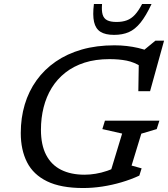

<svg xmlns="http://www.w3.org/2000/svg" viewBox="-20 -936 846 966"><path d="M405.5 -57Q432.5 -57 461.2 -61.8Q490 -66.5 519.2 -76.5Q548.5 -86.5 577 -103L529.5 -50L594.5 -264L495 -286.5L508 -329H782L768.5 -286.5L691 -263.5L642 -103L692.5 -89L681 -52.5Q639 -33 591.5 -19Q544 -5 495.2 2.5Q446.5 10 398.5 10Q286 10 216.8 -23.8Q147.5 -57.5 116 -119.8Q84.5 -182 84.5 -266.5Q84.5 -343 104.5 -410Q124.5 -477 163.8 -531.8Q203 -586.5 260.2 -626Q317.5 -665.5 391.5 -686.8Q465.5 -708 555.5 -708Q588 -708 618 -704.5Q648 -701 674.8 -694.8Q701.5 -688.5 725.5 -679.5L697.5 -678.5L762 -731.5H805.5L735 -477H676L678.5 -632.5L692 -600Q655 -623.5 616.8 -631Q578.5 -638.5 531 -638.5Q460.5 -638.5 405.2 -620.8Q350 -603 308.8 -570.5Q267.5 -538 240.2 -493.8Q213 -449.5 199.5 -396Q186 -342.5 186 -283Q186 -207 212 -156.8Q238 -106.5 287.2 -81.8Q336.5 -57 405.5 -57ZM566.5 -825.5Q596 -825.5 618.2 -833.8Q640.5 -842 659 -862Q677.5 -882 695 -916H742.5Q714.5 -856 687 -822Q659.5 -788 627.8 -774.2Q596 -760.5 554 -760.5Q510 -760.5 485.5 -776Q461 -791.5 453.2 -825.8Q445.5 -860 452.5 -916H493.5Q490.5 -882 496.5 -862.2Q502.5 -842.5 519.5 -834Q536.5 -825.5 566.5 -825.5Z"/></svg>

Font: Newsreader 9pt
Style: Italic
Weight: 400
Italic angle: -17°
Designer: Hugues Gentile
Foundry: Production Type
Version: Version 1.003